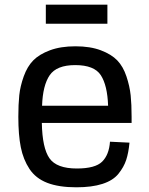

<svg xmlns="http://www.w3.org/2000/svg" viewBox="-20 -783 632 817"><path d="M305 14Q371 14 416 -0.5Q461 -15 484 -43.5Q507 -72 517 -102.5Q527 -133 531 -176L448 -180Q444 -124 414.5 -95Q385 -66 307 -66Q221 -66 190.5 -109.5Q160 -153 158 -260H540V-286Q540 -339 536 -377.5Q532 -416 518 -458Q504 -500 479 -526Q454 -552 409 -569Q364 -586 301 -586Q238 -586 192.5 -569Q147 -552 121.5 -526Q96 -500 81 -458Q66 -416 62 -377.5Q58 -339 58 -286Q58 -209 68.5 -156.5Q79 -104 105.5 -64Q132 -24 181 -5Q230 14 305 14ZM300 -506Q381 -506 409 -463Q437 -420 440 -333H159Q162 -420 191.5 -463Q221 -506 300 -506ZM175 -682H437V-763H175Z"/></svg>

Font: Glegoo
Style: Bold
Weight: 700
Version: Version 2.0.1; ttfautohint (v0.9) -r 48 -G 60